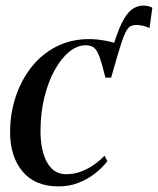

<svg xmlns="http://www.w3.org/2000/svg" viewBox="-20 -655 564 685"><path d="M376.5 -378 379 -474.5Q397.5 -539 415 -573.8Q432.5 -608.5 451 -621.8Q469.5 -635 491.5 -635Q499.5 -635 507.8 -633.2Q516 -631.5 523.5 -627.5L513.5 -555Q502 -560.5 489.2 -563.2Q476.5 -566 466.5 -566Q452 -566 442.2 -559Q432.5 -552 422.5 -527.5Q412.5 -503 397 -449.5ZM189 10Q104.5 10 60.2 -43.5Q16 -97 16 -183Q16 -248 35.2 -307.5Q54.5 -367 91 -414Q127.5 -461 180 -488.2Q232.5 -515.5 298 -515.5Q324 -515.5 355 -510Q386 -504.5 409.5 -494L376.5 -378H356Q344.5 -425.5 335.8 -450.2Q327 -475 316 -484.2Q305 -493.5 285.5 -493.5Q255.5 -493.5 227 -470.2Q198.5 -447 175.2 -405.2Q152 -363.5 138.2 -307.5Q124.5 -251.5 124.5 -186Q124.5 -143.5 134.2 -109Q144 -74.5 164.2 -54Q184.5 -33.5 216.5 -33.5Q242 -33.5 265.8 -41.8Q289.5 -50 311.5 -64.8Q333.5 -79.5 353 -99.5L363 -80Q344 -55.5 317.5 -35Q291 -14.5 258.5 -2.2Q226 10 189 10Z"/></svg>

Font: Merriweather 144pt
Style: Italic
Weight: 400
Italic angle: -7.8°
Version: Version 2.101